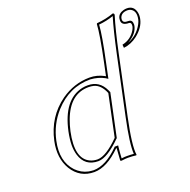

<svg xmlns="http://www.w3.org/2000/svg" viewBox="-126 -820 940 952"><g transform="rotate(-20 344.0 -344.0)"><path d="M354.5 -64Q280.8 9.3 213.9 9.8Q138.2 9.8 98.1 -55.2Q61 -117.2 79.1 -203.1Q104.5 -321.8 198.2 -389.2Q268.1 -438.5 350.1 -439Q389.2 -439 424.8 -419.9Q427.7 -418 429.7 -417L443.4 -481.9Q473.1 -623.5 475.6 -675.8L478 -679.2Q525.9 -683.1 567.4 -698.2Q575.2 -696.3 574.2 -688Q552.7 -619.6 527.3 -500L461.9 -191.9Q431.2 -47.4 439 0L436.5 2.9Q417.5 0 392.6 0Q381.8 0 359.4 2.9Q353.5 2 353 0Q353 -1 357.4 -64ZM365.7 -115.2 412.1 -335Q391.6 -384.3 355.5 -393.1Q343.3 -396 329.6 -396Q231.4 -396 187.5 -277.8Q177.7 -251.5 170.9 -221.2Q141.6 -84 211.9 -51.8Q229.5 -43.9 251 -43.9Q295.4 -44.9 365.7 -115.2ZM641.6 -698.2Q679.2 -698.2 687 -658.2Q689.9 -642.1 686 -625Q677.2 -583.5 634.3 -549.3Q600.6 -523.4 561.5 -519L560.1 -536.1Q606.9 -545.9 630.9 -587.4Q636.2 -597.2 637.7 -605Q640.6 -624.5 628.4 -626Q587.9 -626 589.4 -654.8Q589.8 -659.7 590.3 -664.1Q595.2 -688 624 -695.8Q632.8 -698.2 641.6 -698.2ZM347.7 -70.8 350.6 -74.2H369.1L367.7 -62.5Q365.2 -41.5 363.3 -7.8Q381.8 -10.3 392.6 -9.8Q410.6 -9.8 427.7 -8.3Q423.8 -61.5 452.1 -193.8L517.6 -502Q543 -620.1 563 -686Q525.9 -673.3 485.4 -669.4Q481.9 -613.8 453.1 -480L436.5 -400.9L424.3 -408.7Q392.6 -426.3 350.1 -429.2Q239.3 -429.2 160.2 -341.8Q106 -281.2 88.9 -200.7Q66.9 -98.1 123 -38.6Q150.4 -10.7 187 -2.9Q200.7 -0.5 213.9 0Q278.3 -1 347.7 -70.8ZM375 -110.4 372.6 -108.4Q298.3 -34.7 251 -34.2Q180.2 -34.2 159.7 -102.1Q152.8 -125.5 152.8 -153.3Q153.3 -185.5 161.1 -223.1Q194.3 -379.4 298.8 -402.8Q314.5 -406.2 329.6 -405.8Q390.1 -405.8 417.5 -347.7Q419.4 -342.8 421.4 -338.9L422.9 -335.9ZM641.6 -688Q609.9 -688 601.1 -665Q600.6 -663.1 600.1 -662.1Q596.2 -643.6 608.9 -638.7Q612.3 -637.7 614.7 -637.2Q621.1 -636.2 628.4 -636.2Q648.9 -636.2 648.4 -610.8Q648.4 -606.4 647.5 -603Q639.6 -566.9 599.6 -541.5Q594.2 -538.1 589.8 -535.6Q641.1 -554.7 668 -605Q674.3 -617.2 676.3 -627Q685.1 -668.9 659.2 -683.6Q654.3 -686 650.4 -687Q646 -688 641.6 -688Z"/></g></svg>

Font: Linux Biolinum Outline O
Style: Italic
Weight: 400
Italic angle: -12°
Designer: Philipp H. Poll
Foundry: Philipp H. Poll
Version: Version 0.6.2